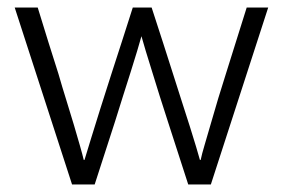

<svg xmlns="http://www.w3.org/2000/svg" viewBox="-20 -489 750 509"><path d="M382 -469Q414 -371 440 -289Q451 -254 462.5 -218.5Q474 -183 483.5 -153Q493 -123 500 -99.5Q507 -76 510 -65H512Q515 -80 522.5 -105Q530 -130 539 -161.5Q548 -193 558.5 -228Q569 -263 580 -297Q605 -377 634 -469H691L539 0H479Q450 -89 425 -167Q414 -200 403.5 -234Q393 -268 383.5 -298.5Q374 -329 366.5 -353.5Q359 -378 355 -393Q351 -378 343.5 -353.5Q336 -329 326.5 -298.5Q317 -268 306 -234Q295 -200 285 -167Q260 -89 231 0H171L19 -469H80Q109 -374 135 -293Q145 -258 156 -223Q167 -188 176 -157.5Q185 -127 192 -102.5Q199 -78 202 -65H204Q209 -82 220.5 -119Q232 -156 246 -201Q260 -246 275.5 -293.5Q291 -341 303.5 -380Q316 -419 324 -444L332 -469Z"/></svg>

Font: Post Grotesk Light
Style: Light
Weight: 300
Version: Version 1.0